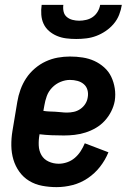

<svg xmlns="http://www.w3.org/2000/svg" viewBox="-20 -760 540 788"><path d="M212 8Q182 8 153 2.5Q124 -3 100 -17.5Q76 -32 59.5 -55Q43 -78 35 -105Q27 -132 26.5 -162Q26 -192 31 -222L51 -342Q55 -367 64 -392Q73 -417 87.5 -439Q102 -461 123 -479Q144 -497 168 -508Q192 -519 217 -523.5Q242 -528 267 -528Q294 -528 319.5 -524Q345 -520 367 -510Q389 -500 407.5 -483.5Q426 -467 436.5 -445Q447 -423 451 -397.5Q455 -372 451 -346Q447 -324 436.5 -303Q426 -282 410 -264.5Q394 -247 373.5 -235Q353 -223 330.5 -216Q308 -209 286 -206.5Q264 -204 242 -204Q216 -204 191.5 -205Q167 -206 142 -209V-207Q138 -185 139 -163Q140 -141 150 -123.5Q160 -106 179.5 -97Q199 -88 221 -88Q238 -88 255.5 -94Q273 -100 287 -112Q301 -124 311 -139.5Q321 -155 328 -172L425 -135Q412 -103 390.5 -75.5Q369 -48 340 -28.5Q311 -9 278 -0.5Q245 8 212 8ZM255 -298Q269 -298 283 -301Q297 -304 309.5 -312.5Q322 -321 330 -333.5Q338 -346 340 -360Q343 -376 339 -390.5Q335 -405 324 -414.5Q313 -424 298 -428Q283 -432 267 -432Q248 -432 228.5 -424Q209 -416 194 -400.5Q179 -385 172 -365.5Q165 -346 162 -327L158 -305Q170 -303 182 -302.5Q194 -302 206.5 -301.5Q219 -301 231 -299.5Q243 -298 255 -298ZM293 -600Q272 -600 252 -602.5Q232 -605 214 -612.5Q196 -620 181.5 -632.5Q167 -645 159 -662Q151 -679 149.5 -699.5Q148 -720 151 -740H240Q238 -726 241 -712.5Q244 -699 254 -690.5Q264 -682 277.5 -678.5Q291 -675 305 -675Q319 -675 334 -678.5Q349 -682 361 -690.5Q373 -699 381 -712.5Q389 -726 391 -740H480Q477 -720 469 -699.5Q461 -679 446.5 -662Q432 -645 413.5 -632.5Q395 -620 375 -612.5Q355 -605 334 -602.5Q313 -600 293 -600Z"/></svg>

Font: Iosevka Custom
Style: Bold Italic
Weight: 700
Italic angle: -9°
Designer: Belleve Invis
Foundry: Belleve Invis
Version: Version 30.3.1; ttfautohint (v1.8.3)